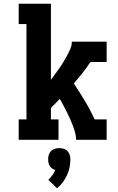

<svg xmlns="http://www.w3.org/2000/svg" viewBox="-20 -755 640 1037"><path d="M81 0V-110H123V-625H81V-735H255V-324Q267 -340 278.5 -356Q290 -372 301.5 -388Q313 -404 323 -421Q333 -438 342.5 -455.5Q352 -473 360 -491.5Q368 -510 368 -530H556V-420H468Q448 -389 425.5 -360.5Q403 -332 379 -304Q410 -257 439 -209Q468 -161 491 -110H556V0H391Q391 -20 385.5 -39.5Q380 -59 373 -77.5Q366 -96 358 -114Q350 -132 341 -150Q332 -168 322.5 -185.5Q313 -203 303 -221Q291 -208 279 -196Q267 -184 255 -172V-110H296V0ZM288 262 241 216Q253 205 262.5 191.5Q272 178 278 163Q269 160 261 154.5Q253 149 248.5 141Q244 133 242 124Q240 115 240 105Q240 93 243.5 81.5Q247 70 255.5 61Q264 52 276 48.5Q288 45 300 45Q312 45 324 48.5Q336 52 344.5 61Q353 70 356.5 81.5Q360 93 360 105Q360 128 355.5 150Q351 172 341.5 192Q332 212 318.5 230Q305 248 288 262Z"/></svg>

Font: Iosevka Curly Slab XBdEx
Style: Regular
Weight: 800
Width: 7
Monospace: yes
Designer: Belleve Invis
Foundry: Belleve Invis
Version: Version 11.0.0; ttfautohint (v1.8.3)